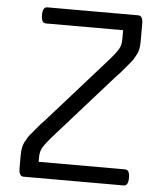

<svg xmlns="http://www.w3.org/2000/svg" viewBox="-53 -786 701 832"><g transform="rotate(5 297.5 -370.0)"><path d="M140 -90V-70H516Q536 -70 536 -35Q536 0 516 0H80Q60 0 60 -35V-92Q60 -128 70.5 -147.5Q81 -167 84.5 -172.5Q88 -178 99.5 -191.5Q111 -205 115 -210Q135 -235 156 -256L411 -543Q436 -572 445.5 -589Q455 -606 455 -630V-670H119Q99 -670 99 -705Q99 -740 119 -740H515Q535 -740 535 -705V-628Q535 -592 524.5 -572.5Q514 -553 510.5 -547.5Q507 -542 495.5 -528.5Q484 -515 480 -510Q460 -485 439 -464L184 -177Q159 -148 149.5 -131Q140 -114 140 -90Z"/></g></svg>

Font: Offside
Style: Regular
Weight: 400
Designer: Eduardo Rodriguez Tunni
Foundry: Eduardo Rodriguez Tunni
Version: Version 1.001